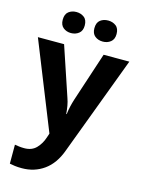

<svg xmlns="http://www.w3.org/2000/svg" viewBox="-143 -833 855 1154"><g transform="rotate(15 284.5 -256.0)"><path d="M0 -546H163L266 -239Q274 -217 278 -193.5Q282 -170 284 -144H287Q290 -170 295.5 -193.5Q301 -217 308 -239L409 -546H569L338 70Q307 155 247.5 197.5Q188 240 110 240Q85 240 66.5 237.5Q48 235 34 232V114Q45 116 60.5 118Q76 120 93 120Q140 120 167.5 91.5Q195 63 208 23L217 -4ZM117 -686Q117 -721 137 -736.5Q157 -752 185 -752Q213 -752 233.5 -736.5Q254 -721 254 -686Q254 -653 233.5 -637Q213 -621 185 -621Q157 -621 137 -637Q117 -653 117 -686ZM314 -686Q314 -721 334 -736.5Q354 -752 383 -752Q411 -752 431.5 -736.5Q452 -721 452 -686Q452 -653 431.5 -637Q411 -621 383 -621Q354 -621 334 -637Q314 -653 314 -686Z"/></g></svg>

Font: Noto Sans Gujarati UI
Style: Bold
Weight: 700
Designer: Jelle Bosma - Monotype Design Team, Universal Thirst
Foundry: Monotype Imaging Inc.
Version: Version 2.106; ttfautohint (v1.8.4.7-5d5b)